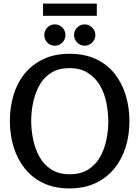

<svg xmlns="http://www.w3.org/2000/svg" viewBox="-20 -1040 777 1071"><path d="M367 11Q284 11 222 -18.5Q160 -48 118.5 -100Q77 -152 56 -220Q35 -288 35 -365Q35 -442 55.5 -510Q76 -578 118 -629.5Q160 -681 222.5 -710.5Q285 -740 368 -740Q451 -740 514 -711Q577 -682 618.5 -630Q660 -578 681 -510Q702 -442 702 -364Q702 -286 680.5 -218Q659 -150 616.5 -98.5Q574 -47 511.5 -18Q449 11 367 11ZM369 -68Q430 -68 471.5 -94Q513 -120 537.5 -163Q562 -206 573 -258Q584 -310 584 -362Q584 -414 573.5 -466.5Q563 -519 538 -562.5Q513 -606 471 -633Q429 -660 368 -660Q307 -660 265.5 -634Q224 -608 200 -564.5Q176 -521 165 -469Q154 -417 154 -366Q154 -314 165 -261.5Q176 -209 200 -165.5Q224 -122 266 -95Q308 -68 369 -68ZM220 -1020H520V-952H220ZM345 -844Q345 -820 327.5 -802.5Q310 -785 286 -785Q261 -785 244 -802.5Q227 -820 227 -844Q227 -869 244 -886.5Q261 -904 285 -904Q311 -904 328 -886.5Q345 -869 345 -844ZM512 -844Q512 -820 494 -802.5Q476 -785 452 -785Q428 -785 410.5 -803Q393 -821 393 -845Q393 -869 410.5 -886.5Q428 -904 452 -904Q476 -904 494 -886.5Q512 -869 512 -844Z"/></svg>

Font: Rosario Light SemiBold
Style: Regular
Weight: 600
Version: Version 1.101; ttfautohint (v1.8.1.43-b0c9)